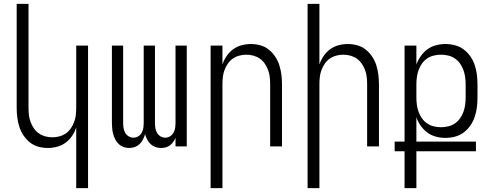

<svg xmlns="http://www.w3.org/2000/svg" viewBox="-20 -755 2540 990"><path d="M373 215V-97Q365 -74 351.5 -54Q338 -34 318.5 -19.5Q299 -5 275 1.5Q251 8 227 8Q202 8 178 1.5Q154 -5 134.5 -20.5Q115 -36 101 -57Q87 -78 79.5 -102Q72 -126 69 -150.5Q66 -175 66 -200V-735H127V-200Q127 -181 129 -162.5Q131 -144 137.5 -126.5Q144 -109 154.5 -93.5Q165 -78 180 -67.5Q195 -57 213 -52Q231 -47 250 -47Q269 -47 287 -52Q305 -57 320 -67.5Q335 -78 345.5 -93.5Q356 -109 362.5 -126.5Q369 -144 371 -162.5Q373 -181 373 -200V-520H434V215Z M646 8Q631 8 617 3Q603 -2 592.5 -12Q582 -22 575 -35Q568 -48 564 -62.5Q560 -77 558.5 -91.5Q557 -106 557 -121V-520H615V-121Q615 -108 617 -95Q619 -82 625.5 -70.5Q632 -59 643.5 -52Q655 -45 668 -45Q681 -45 692.5 -52Q704 -59 710.5 -70.5Q717 -82 719 -95Q721 -108 721 -121V-520H779V-121Q779 -108 781 -95Q783 -82 789.5 -70.5Q796 -59 807.5 -52Q819 -45 832 -45Q845 -45 856.5 -52Q868 -59 874.5 -70.5Q881 -82 883 -95Q885 -108 885 -121V-520H943V0H885V-44Q880 -33 873 -23Q866 -13 856 -5.5Q846 2 834 5Q822 8 810 8Q795 8 781 3Q767 -2 756.5 -12Q746 -22 739 -35.5Q732 -49 728 -63Q724 -49 717 -35.5Q710 -22 699.5 -12Q689 -2 675 3Q661 8 646 8Z M1066 215V-520H1127V-423Q1135 -446 1148.5 -466Q1162 -486 1181.5 -500.5Q1201 -515 1225 -521.5Q1249 -528 1273 -528Q1298 -528 1322 -521.5Q1346 -515 1365.5 -499.5Q1385 -484 1399 -463Q1413 -442 1420.5 -418Q1428 -394 1431 -369.5Q1434 -345 1434 -320V0H1373V-320Q1373 -339 1371 -357.5Q1369 -376 1362.5 -393.5Q1356 -411 1345.5 -426.5Q1335 -442 1320 -452.5Q1305 -463 1287 -468Q1269 -473 1250 -473Q1231 -473 1213 -468Q1195 -463 1180 -452.5Q1165 -442 1154.5 -426.5Q1144 -411 1137.5 -393.5Q1131 -376 1129 -357.5Q1127 -339 1127 -320V215Z M1566 215V-735H1627V-423Q1635 -446 1648.5 -466Q1662 -486 1681.5 -500.5Q1701 -515 1725 -521.5Q1749 -528 1773 -528Q1798 -528 1822 -521.5Q1846 -515 1865.5 -499.5Q1885 -484 1899 -463Q1913 -442 1920.5 -418Q1928 -394 1931 -369.5Q1934 -345 1934 -320V0H1873V-320Q1873 -339 1871 -357.5Q1869 -376 1862.5 -393.5Q1856 -411 1845.5 -426.5Q1835 -442 1820 -452.5Q1805 -463 1787 -468Q1769 -473 1750 -473Q1731 -473 1713 -468Q1695 -463 1680 -452.5Q1665 -442 1654.5 -426.5Q1644 -411 1637.5 -393.5Q1631 -376 1629 -357.5Q1627 -339 1627 -320V215Z M2066 215V25H2015V-25H2066V-520H2127V-422Q2135 -445 2149.5 -465.5Q2164 -486 2183.5 -500.5Q2203 -515 2227.5 -521.5Q2252 -528 2277 -528Q2302 -528 2326.5 -521.5Q2351 -515 2371 -500Q2391 -485 2405.5 -464Q2420 -443 2428 -419Q2436 -395 2439 -370Q2442 -345 2442 -320V-252Q2442 -227 2439 -202Q2436 -177 2428 -153Q2420 -129 2405.5 -108Q2391 -87 2371 -72Q2351 -57 2326.5 -50.5Q2302 -44 2277 -44Q2252 -44 2227.5 -50.5Q2203 -57 2183.5 -71.5Q2164 -86 2149.5 -106.5Q2135 -127 2127 -150V-25H2434V25H2127V215ZM2254 -99Q2273 -99 2291.5 -103.5Q2310 -108 2325.5 -118.5Q2341 -129 2352 -144.5Q2363 -160 2369.5 -178Q2376 -196 2378.5 -214.5Q2381 -233 2381 -252V-320Q2381 -339 2378.5 -357.5Q2376 -376 2369.5 -394Q2363 -412 2352 -427.5Q2341 -443 2325.5 -453.5Q2310 -464 2291.5 -468.5Q2273 -473 2254 -473Q2235 -473 2216.5 -468.5Q2198 -464 2182.5 -453.5Q2167 -443 2156 -427.5Q2145 -412 2138.5 -394Q2132 -376 2129.5 -357.5Q2127 -339 2127 -320V-252Q2127 -233 2129.5 -214.5Q2132 -196 2138.5 -178Q2145 -160 2156 -144.5Q2167 -129 2182.5 -118.5Q2198 -108 2216.5 -103.5Q2235 -99 2254 -99Z"/></svg>

Font: Iosevka Term Curly Light
Style: Regular
Weight: 300
Designer: Belleve Invis
Foundry: Belleve Invis
Version: Version 32.3.0